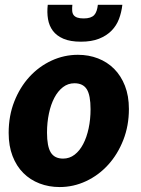

<svg xmlns="http://www.w3.org/2000/svg" viewBox="-20 -748 568 776"><path d="M235 -107Q261 -107 281.5 -122.8Q302 -138.5 316.2 -165.8Q330.5 -193 338.2 -229.2Q346 -265.5 346 -306.5Q346 -363 330.8 -387.2Q315.5 -411.5 281 -411.5Q255 -411.5 234.5 -395.8Q214 -380 199.8 -353Q185.5 -326 177.8 -289.5Q170 -253 170 -212Q170 -156.5 185.2 -131.8Q200.5 -107 235 -107ZM221 8Q177.5 8 139.8 -6.5Q102 -21 74.2 -48.8Q46.5 -76.5 30.8 -117.2Q15 -158 15 -211Q15 -280 37.8 -337.8Q60.5 -395.5 99 -437.5Q137.5 -479.5 188.2 -503Q239 -526.5 295 -526.5Q338.5 -526.5 376 -512Q413.5 -497.5 441.2 -469.8Q469 -442 485 -401.2Q501 -360.5 501 -307.5Q501 -239.5 478.2 -181.8Q455.5 -124 417 -81.8Q378.5 -39.5 327.8 -15.8Q277 8 221 8ZM307 -579.5Q264 -579.5 236.2 -591.5Q208.5 -603.5 193.5 -623.8Q178.5 -644 174 -671Q169.5 -698 173 -728.5H272.5Q271 -715 271.8 -704.5Q272.5 -694 277.5 -687.2Q282.5 -680.5 292.2 -677Q302 -673.5 318 -673.5Q333.5 -673.5 344 -677Q354.5 -680.5 360.8 -687.2Q367 -694 370.5 -704.5Q374 -715 375.5 -728.5H474.5Q471 -698 460.8 -671Q450.5 -644 430.5 -623.8Q410.5 -603.5 380.2 -591.5Q350 -579.5 307 -579.5Z"/></svg>

Font: Lato ExtraBold
Style: Italic
Weight: 800
Italic angle: -7°
Designer: Lukasz Dziedzic with Adam Twardoch and Botio Nikoltchev
Foundry: tyPoland Lukasz Dziedzic
Version: Version 2.015; 2015-08-06; http://www.latofonts.com/